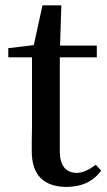

<svg xmlns="http://www.w3.org/2000/svg" viewBox="-20 -701 410 735"><path d="M346.7 -70.3 367.2 -47.9Q322.3 14.6 233.4 14.6Q102.5 12.7 101.6 -120.1Q101.6 -133.8 101.6 -161.1Q102.5 -195.3 102.5 -216.8V-481.4H11.7V-516.6L109.4 -528.3L142.6 -680.7H214.8L210 -526.4H350.6V-481.4H209V-120.1Q210 -40 274.4 -39.1Q306.6 -40 346.7 -70.3Z"/></svg>

Font: GenYoMin JP SemiBold
Style: Regular
Weight: 600
Version: Version 1.001;PS 1;hotconv 16.6.51;makeotf.lib2.5.65220 DEVE